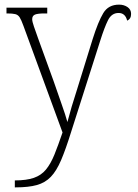

<svg xmlns="http://www.w3.org/2000/svg" viewBox="-20 -569 594 829"><path d="M44 210Q94 210 126 199Q158 188 178.5 163Q199 138 215 98.5Q231 59 250 3L81 -458Q72 -483 65 -494Q58 -505 46 -508Q34 -511 11 -511H8V-536H184V-511H173Q143 -511 131 -506Q119 -501 119 -486Q119 -476 126.5 -454.5Q134 -433 145 -402L211 -220Q228 -170 245.5 -121Q263 -72 271 -42Q279 -73 289.5 -108.5Q300 -144 314 -187L380 -400Q404 -476 426 -512.5Q448 -549 494 -549Q515 -549 530.5 -538.5Q546 -528 546 -509Q546 -487 529 -480Q521 -513 492 -513Q462 -513 446.5 -482Q431 -451 413 -394L287 1Q264 75 244 122Q224 169 199.5 194.5Q175 220 139 230Q103 240 48 240H44Z"/></svg>

Font: Noto Serif SemiCondensed ExtraLight
Style: Regular
Weight: 200
Width: 4
Designer: Monotype Design Team
Foundry: Monotype Imaging Inc.
Version: Version 2.014